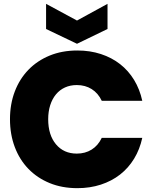

<svg xmlns="http://www.w3.org/2000/svg" viewBox="-20 -975 798 1000"><path d="M32 -354Q32 -433 57 -498.5Q82 -564 128 -611.5Q174 -659 238.5 -685.5Q303 -712 383 -712Q449 -712 505.5 -693.5Q562 -675 605.5 -641Q649 -607 678.5 -558.5Q708 -510 721 -450H510Q491 -490 457.5 -511Q424 -532 380 -532Q346 -532 318.5 -519.5Q291 -507 271.5 -483.5Q252 -460 241.5 -427Q231 -394 231 -354Q231 -272 271.5 -223.5Q312 -175 380 -175Q424 -175 457.5 -196Q491 -217 510 -257H721Q708 -197 678.5 -148.5Q649 -100 605.5 -66Q562 -32 505.5 -13.5Q449 5 383 5Q303 5 238.5 -21.5Q174 -48 128 -95.5Q82 -143 57 -209Q32 -275 32 -354ZM540 -955V-824L381 -747L220 -824V-955L381 -868Z"/></svg>

Font: SVN-Poppins ExtraBold
Style: Regular
Weight: 800
Designer: Ninad Kale (Devanagari), Jonny Pinhorn (Latin)
Foundry: Indian Type Foundry
Version: Version 3.002 2017; ttfautohint (v1.8.3)